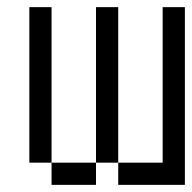

<svg xmlns="http://www.w3.org/2000/svg" viewBox="-20 -520 540 540"><path d="M125 -62.5V0H250V-62.5ZM125 -62.5V-500H62.5V-62.5ZM250 -62.5H312.5V0H500Q500 0 500 -500H437.5V-62.5H312.5V-500H250Z"/></svg>

Font: BFUnifontExMono
Style: Regular
Weight: 500
Version: Version 15.0.06